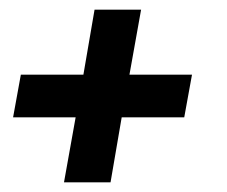

<svg xmlns="http://www.w3.org/2000/svg" viewBox="-20 -476 468 396"><path d="M136 -234H7L23 -322H152L175 -456H271L247 -322H376L360 -234H231L208 -100H112Z"/></svg>

Font: Cabin SemiBold
Style: Italic
Weight: 600
Italic angle: -7°
Designer: Pablo Impallari
Foundry: Pablo Impallari. http://www.impallari.com Igino Marini. http://www.ikern.com
Version: Version 2.200